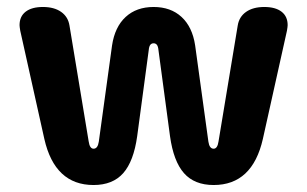

<svg xmlns="http://www.w3.org/2000/svg" viewBox="-20 -520 880 550"><path d="M107 -122 38 -432Q36 -444 36 -448Q36 -473 53.5 -486.5Q71 -500 103 -500Q135 -500 155 -486Q175 -472 179 -447L234 -115Q237 -94 248 -94Q260 -94 263 -114L301 -390Q309 -443 340 -471.5Q371 -500 420 -500Q469 -500 500 -471.5Q531 -443 539 -390L577 -114Q580 -94 592 -94Q603 -94 606 -115L661 -447Q665 -472 685 -486Q705 -500 737 -500Q769 -500 786.5 -486.5Q804 -473 804 -448Q804 -444 802 -432L733 -122Q703 10 592 10Q537 10 507 -24Q477 -58 467 -130L434 -376Q433 -387 429.5 -391.5Q426 -396 420 -396Q414 -396 410.5 -391.5Q407 -387 406 -376L373 -130Q363 -58 333 -24Q303 10 248 10Q137 10 107 -122Z"/></svg>

Font: Kodchasan
Style: Bold
Weight: 700
Designer: Katatrad Aksorn Co.,Ltd.
Foundry: Cadson Demak Co.,Ltd.
Version: Version 1.000; ttfautohint (v1.6)